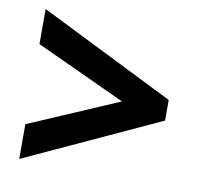

<svg xmlns="http://www.w3.org/2000/svg" viewBox="-63 -681 668 642"><g transform="rotate(10 270.5 -360.5)"><path d="M42 -224V-106L500 -317V-387L42 -615V-496L347 -355Z"/></g></svg>

Font: Noto Sans Khmer SemiCondensed
Style: Bold
Weight: 700
Width: 4
Designer: Danh Hong and the Monotype Design Team
Foundry: Monotype Imaging Inc.
Version: Version 2.004